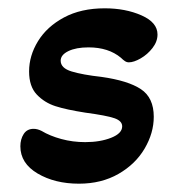

<svg xmlns="http://www.w3.org/2000/svg" viewBox="-20 -429 438 462"><path d="M29 -77Q29 -94 37 -106.5Q45 -119 61 -119Q70 -119 80 -114Q100 -102 127.5 -94.5Q155 -87 185 -87Q221 -87 247.5 -97.5Q274 -108 274 -125Q274 -138 255.5 -144.5Q237 -151 185 -158Q140 -165 113.5 -173.5Q87 -182 68.5 -201.5Q50 -221 50 -257Q50 -295 71.5 -330Q93 -365 134 -387Q175 -409 232 -409Q282 -409 320.5 -392Q359 -375 359 -346Q359 -329 347 -313.5Q335 -298 318.5 -288.5Q302 -279 290 -279Q285 -279 280.5 -282Q276 -285 271 -290Q241 -315 193 -315Q163 -315 144.5 -306Q126 -297 126 -283Q126 -265 152.5 -257Q179 -249 224 -244Q288 -235 319 -214.5Q350 -194 350 -148Q350 -109 328 -71.5Q306 -34 265 -10.5Q224 13 170 13Q112 13 70.5 -11.5Q29 -36 29 -77Z"/></svg>

Font: AkayaTelivigala
Style: Regular
Weight: 400
Designer: Vaishnavi Murthy Yerkadithaya ( vaishnavimurthy@gmail.com ), Juan Luis Blanco Aristondo ( juan@blancoletters.com )
Version: Version 1.000